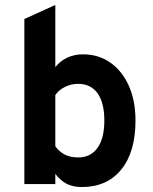

<svg xmlns="http://www.w3.org/2000/svg" viewBox="-20 -742 617 774"><path d="M310 12Q275 12 249.7 -0.6Q224.4 -13.2 203 -41V0H78.2V-665.4L203 -722V-471.2Q222.5 -496.2 251.2 -509.6Q279.8 -523 314.2 -523Q377.4 -523 425 -489.4Q472.7 -455.9 499.5 -395.8Q526.2 -335.6 526.2 -256Q526.2 -129.4 469 -58.7Q411.7 12 310 12ZM295 -107.4Q345.8 -107.4 373.2 -146Q400.6 -184.6 400.6 -256Q400.6 -327.7 373.3 -365.9Q346 -404 295 -404Q266.8 -404 241.9 -391.6Q216.9 -379.3 203 -358.8V-152.4Q218.4 -130.5 240.9 -119Q263.3 -107.4 295 -107.4Z"/></svg>

Font: Overpass
Style: Regular
Weight: 400
Designer: Delve Withrington, Dave Bailey, Thomas Jockin
Foundry: Delve Fonts LLC
Version: Version 4.000